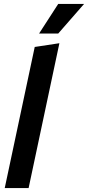

<svg xmlns="http://www.w3.org/2000/svg" viewBox="-20 -953 446 973"><path d="M4 0 156 -715 281 -734 125 0ZM178 -783 275 -933H406L275 -783Z"/></svg>

Font: Radio Canada Condensed SemiBold
Style: Italic
Weight: 600
Width: 3
Italic angle: -12°
Designer: Charles Daoud, Etienne Aubert Bonn, Alexandre Saumier Demers, Jacques Le Bailly
Foundry: Radio-Canada
Version: Version 2.104; ttfautohint (v1.8.4.7-5d5b);gftools[0.9.28.de